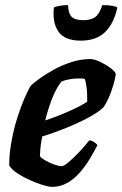

<svg xmlns="http://www.w3.org/2000/svg" viewBox="-20 -731 479 751"><path d="M183 0Q172 0 148.5 -7Q125 -14 98 -26Q71 -38 48 -53Q25 -68 16 -84Q16 -128 24.5 -175.5Q33 -223 46.5 -266.5Q60 -310 74.5 -343.5Q89 -377 99 -394Q109 -405 133 -422.5Q157 -440 189.5 -458Q222 -476 259 -488Q296 -500 333 -500Q349 -500 372 -489Q395 -478 413.5 -464Q432 -450 433 -441Q430 -421 422.5 -395.5Q415 -370 405 -348Q395 -326 386 -313Q368 -294 327.5 -272Q287 -250 238.5 -230.5Q190 -211 145 -197Q139 -164 138 -150.5Q137 -137 136 -120Q142 -112 158 -103Q174 -94 192 -87.5Q210 -81 221 -81Q228 -81 240.5 -90.5Q253 -100 269 -115.5Q285 -131 300.5 -148Q316 -165 329 -182Q338 -182 348.5 -175Q359 -168 361 -163Q348 -138 331 -109.5Q314 -81 292 -56Q270 -31 243 -15.5Q216 0 183 0ZM157 -260Q191 -271 221 -283.5Q251 -296 277 -308.5Q303 -321 321 -333Q321 -338 321 -343.5Q321 -349 321 -354Q321 -372 318.5 -390Q316 -408 312 -422Q305 -424 299 -424Q293 -424 286 -424Q269 -424 252 -421Q235 -418 220 -412Q197 -381 182 -341Q167 -301 157 -260ZM296 -572Q233 -572 208.5 -607.5Q184 -643 191 -702Q196 -705 212 -708Q228 -711 246 -711Q248 -675 262 -663.5Q276 -652 306 -652Q335 -652 352 -664Q369 -676 380 -711Q406 -711 420.5 -708Q435 -705 439 -702Q426 -640 391.5 -606Q357 -572 296 -572Z"/></svg>

Font: Texturina Medium 12pt ExtraBold
Style: Italic
Weight: 800
Italic angle: -11°
Version: Version 1.002